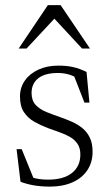

<svg xmlns="http://www.w3.org/2000/svg" viewBox="-20 -700 418 730"><path d="M201.5 -450.5Q233.5 -450.5 258 -445Q282.5 -439.5 309 -426.5L320 -310H301L255 -428L292 -392Q266.5 -409 245.2 -415.8Q224 -422.5 200.5 -422.5Q150.5 -422.5 125.2 -402.2Q100 -382 100 -346.5Q100 -318 115.5 -301.2Q131 -284.5 156.2 -274.2Q181.5 -264 210.5 -254Q232 -246.5 253.5 -237Q275 -227.5 292.8 -213.2Q310.5 -199 321.2 -177.2Q332 -155.5 332 -123Q332 -82.5 311.8 -52.5Q291.5 -22.5 255 -6.5Q218.5 9.5 170 9.5Q137.5 9.5 109.2 4.8Q81 0 58 -9L43 -133H62.5L113.5 -7.5L71 -37.5Q85.5 -30.5 100.5 -25.8Q115.5 -21 131 -19Q146.5 -17 163 -17Q221.5 -17 253.5 -42.2Q285.5 -67.5 285.5 -112.5Q285.5 -137 274.8 -153Q264 -169 246.2 -179.2Q228.5 -189.5 206.8 -197Q185 -204.5 163.5 -212.5Q134.5 -223.5 110.2 -237.2Q86 -251 71 -273.5Q56 -296 56 -333Q56 -367.5 74.8 -394Q93.5 -420.5 126.5 -435.5Q159.5 -450.5 201.5 -450.5ZM51 -515.5 162 -680.5H210.5L322 -515.5H292L177 -639.5H196.5L81 -515.5Z"/></svg>

Font: Newsreader 16pt 16pt Light
Style: Regular
Weight: 300
Version: Version 1.003